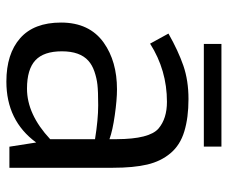

<svg xmlns="http://www.w3.org/2000/svg" viewBox="-78 -650 738 623"><g transform="rotate(90 291.5 -339.0)"><path d="M53.7 0ZM456.1 -630.9H123V-688H456.1ZM268.1 -57.1Q351.6 -57.1 432.1 -132.3V-277.8Q368.2 -288.1 322.3 -288.1Q276.4 -288.1 255.1 -285.6Q233.9 -283.2 212.6 -275.9Q191.4 -268.6 177.7 -256.3Q147 -229 147 -170.2Q147 -111.3 176.3 -84.2Q205.6 -57.1 268.1 -57.1ZM432.1 -324.7V-348.1Q431.6 -454.6 397.5 -483.9Q365.2 -511.2 311 -511.2Q208 -511.2 122.1 -456.5L89.4 -516.1Q145.5 -547.9 193.6 -564.5Q241.7 -581.1 302 -581.1Q362.3 -581.1 406.7 -567.6Q451.2 -554.2 477.5 -522.9Q503.9 -491.7 514.4 -447.3Q524.9 -402.8 524.9 -335V0H456.5L442.9 -86.9Q372.1 9.8 245.1 9.8Q155.3 9.8 104.5 -34.9Q53.7 -79.6 53.7 -167.5Q53.7 -259.8 119.1 -306.2Q179.7 -349.1 270.5 -349.1Q304.2 -349.1 354 -342Q403.8 -335 432.1 -324.7Z"/></g></svg>

Font: Dhyana
Style: Regular
Weight: 400
Foundry: Vernon Adams
Version: Version 1.002; ttfautohint (v0.8.51-6076)